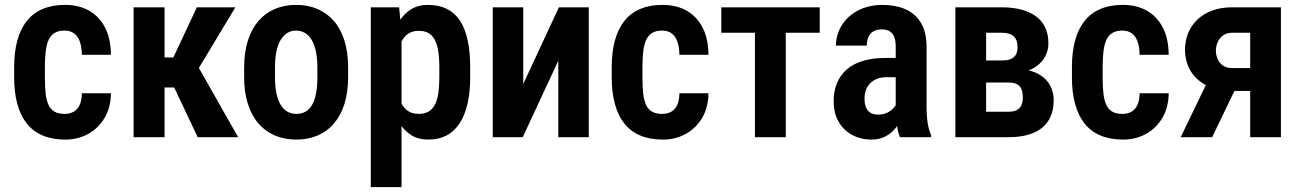

<svg xmlns="http://www.w3.org/2000/svg" viewBox="-20 -558 5294 781"><path d="M243.2 -94.7Q263.7 -94.7 279.3 -103.3Q294.9 -111.8 303.7 -130.4Q312.5 -148.9 313 -178.7H431.2Q430.7 -121.1 405.5 -78.6Q380.4 -36.1 338.6 -13.2Q296.9 9.8 245.1 9.8Q192.4 9.8 153.1 -7.1Q113.8 -23.9 88.4 -56.4Q63 -88.9 50.3 -135.7Q37.6 -182.6 37.6 -242.7V-285.6Q37.6 -345.7 50.3 -392.6Q63 -439.5 88.4 -471.9Q113.8 -504.4 152.8 -521.2Q191.9 -538.1 244.6 -538.1Q300.8 -538.1 342.3 -514.6Q383.8 -491.2 407.2 -446Q430.7 -400.9 431.2 -335H313Q312.5 -367.2 304.7 -388.9Q296.9 -410.6 281.5 -422.1Q266.1 -433.6 242.7 -433.6Q217.3 -433.6 201.4 -423.6Q185.5 -413.6 177.2 -394.5Q168.9 -375.5 165.8 -348.1Q162.6 -320.8 162.6 -285.6V-242.7Q162.6 -206.5 165.5 -179Q168.5 -151.4 176.8 -132.6Q185.1 -113.8 201.2 -104.2Q217.3 -94.7 243.2 -94.7Z M649.4 -528.3V0H523.4V-528.3ZM937.5 -528.3 741.2 -202.1H623.5L606.9 -324.2H685.1L780.8 -528.3ZM784.2 0 677.7 -225.1 782.2 -293.5 948.7 0Z M973.1 -244.6V-283.2Q973.1 -345.2 988.3 -392.8Q1003.4 -440.4 1031.2 -472.7Q1059.1 -504.9 1097.9 -521.5Q1136.7 -538.1 1184.1 -538.1Q1232.4 -538.1 1271.2 -521.5Q1310.1 -504.9 1338.1 -472.7Q1366.2 -440.4 1381.1 -392.8Q1396 -345.2 1396 -283.2V-244.6Q1396 -182.6 1381.1 -135.3Q1366.2 -87.9 1338.1 -55.4Q1310.1 -22.9 1271.2 -6.6Q1232.4 9.8 1185.1 9.8Q1137.7 9.8 1098.9 -6.6Q1060.1 -22.9 1031.7 -55.4Q1003.4 -87.9 988.3 -135.3Q973.1 -182.6 973.1 -244.6ZM1098.6 -283.2V-244.6Q1098.6 -206.1 1104.5 -178Q1110.4 -149.9 1121.8 -131.3Q1133.3 -112.8 1149.2 -103.8Q1165 -94.7 1185.1 -94.7Q1206.5 -94.7 1222.7 -103.8Q1238.8 -112.8 1249.5 -131.3Q1260.3 -149.9 1265.6 -178Q1271 -206.1 1271 -244.6V-283.2Q1271 -320.8 1264.9 -349.1Q1258.8 -377.4 1247.6 -396Q1236.3 -414.6 1220.2 -424.1Q1204.1 -433.6 1184.1 -433.6Q1164.6 -433.6 1148.9 -424.1Q1133.3 -414.6 1121.8 -396Q1110.4 -377.4 1104.5 -349.1Q1098.6 -320.8 1098.6 -283.2Z M1613.3 -426.8V203.1H1488.3V-528.3H1603.5ZM1892.6 -283.7V-245.1Q1892.6 -183.1 1881.6 -135.7Q1870.6 -88.4 1849.1 -55.7Q1827.6 -22.9 1795.9 -6.6Q1764.2 9.8 1721.7 9.8Q1681.6 9.8 1652.8 -8.3Q1624 -26.4 1604 -59.1Q1584 -91.8 1572.3 -135.7Q1560.5 -179.7 1554.7 -231V-290.5Q1560.1 -345.2 1571.5 -390.6Q1583 -436 1603 -469.2Q1623 -502.4 1652.1 -520.3Q1681.2 -538.1 1720.7 -538.1Q1763.7 -538.1 1795.9 -522.7Q1828.1 -507.3 1849.6 -476.1Q1871.1 -444.8 1881.8 -396.7Q1892.6 -348.6 1892.6 -283.7ZM1767.1 -245.1V-283.7Q1767.1 -322.8 1762.5 -351.1Q1757.8 -379.4 1747.8 -397.5Q1737.8 -415.5 1721.9 -424.1Q1706.1 -432.6 1683.6 -432.6Q1662.1 -432.6 1646 -424.1Q1629.9 -415.5 1619.6 -399.9Q1609.4 -384.3 1603.3 -362.5Q1597.2 -340.8 1596.2 -314.5V-206.5Q1598.6 -175.3 1607.7 -149.9Q1616.7 -124.5 1635.3 -109.6Q1653.8 -94.7 1684.6 -94.7Q1707 -94.7 1722.9 -104Q1738.8 -113.3 1748.8 -131.8Q1758.8 -150.4 1762.9 -178.7Q1767.1 -207 1767.1 -245.1Z M2108.4 -216.3 2253.4 -528.3H2375V0H2251V-311L2106.4 0H1984.4V-528.3H2108.4Z M2673.8 -94.7Q2694.3 -94.7 2710 -103.3Q2725.6 -111.8 2734.4 -130.4Q2743.2 -148.9 2743.7 -178.7H2861.8Q2861.3 -121.1 2836.2 -78.6Q2811 -36.1 2769.3 -13.2Q2727.5 9.8 2675.8 9.8Q2623 9.8 2583.7 -7.1Q2544.4 -23.9 2519 -56.4Q2493.7 -88.9 2481 -135.7Q2468.3 -182.6 2468.3 -242.7V-285.6Q2468.3 -345.7 2481 -392.6Q2493.7 -439.5 2519 -471.9Q2544.4 -504.4 2583.5 -521.2Q2622.6 -538.1 2675.3 -538.1Q2731.4 -538.1 2772.9 -514.6Q2814.5 -491.2 2837.9 -446Q2861.3 -400.9 2861.8 -335H2743.7Q2743.2 -367.2 2735.4 -388.9Q2727.5 -410.6 2712.2 -422.1Q2696.8 -433.6 2673.3 -433.6Q2647.9 -433.6 2632.1 -423.6Q2616.2 -413.6 2607.9 -394.5Q2599.6 -375.5 2596.4 -348.1Q2593.3 -320.8 2593.3 -285.6V-242.7Q2593.3 -206.5 2596.2 -179Q2599.1 -151.4 2607.4 -132.6Q2615.7 -113.8 2631.8 -104.2Q2647.9 -94.7 2673.8 -94.7Z M3176.3 -528.3V0H3050.8V-528.3ZM3314.5 -528.3V-424.8H2914.1V-528.3Z M3623.5 -114.3V-368.2Q3623.5 -394 3616.9 -409.2Q3610.4 -424.3 3597.7 -431.4Q3585 -438.5 3566.4 -438.5Q3546.4 -438.5 3532.7 -430.4Q3519 -422.4 3512.5 -407.5Q3505.9 -392.6 3505.9 -372.6H3380.4Q3380.4 -405.8 3393.6 -435.5Q3406.7 -465.3 3431.6 -488.5Q3456.5 -511.7 3491.7 -524.9Q3526.9 -538.1 3570.3 -538.1Q3622.1 -538.1 3662.4 -520.8Q3702.6 -503.4 3725.8 -465.6Q3749 -427.7 3749 -366.7V-125.5Q3749 -85 3753.7 -56.6Q3758.3 -28.3 3767.6 -8.3V0H3640.6Q3632.3 -20.5 3627.9 -52Q3623.5 -83.5 3623.5 -114.3ZM3639.6 -322.3 3640.1 -244.1H3587.4Q3565.4 -244.1 3548.6 -237.8Q3531.7 -231.4 3520 -219.7Q3508.3 -208 3502.4 -191.9Q3496.6 -175.8 3496.6 -156.7Q3496.6 -134.8 3502.9 -120.4Q3509.3 -106 3521.5 -98.9Q3533.7 -91.8 3551.3 -91.8Q3576.2 -91.8 3594.5 -102.5Q3612.8 -113.3 3622.3 -128.2Q3631.8 -143.1 3629.4 -156.2L3657.7 -105.5Q3652.8 -87.4 3642.6 -67.4Q3632.3 -47.4 3616.5 -29.8Q3600.6 -12.2 3577.9 -1.2Q3555.2 9.8 3524.4 9.8Q3481 9.8 3446 -9.3Q3411.1 -28.3 3391.1 -63.2Q3371.1 -98.1 3371.1 -147Q3371.1 -187 3384.3 -219.2Q3397.5 -251.5 3423.1 -274.4Q3448.7 -297.4 3488.3 -309.8Q3527.8 -322.3 3581.1 -322.3Z M4082.5 -222.2H3947.8L3946.8 -312H4056.2Q4078.6 -312 4092.3 -318.1Q4106 -324.2 4112.5 -336.2Q4119.1 -348.1 4119.1 -366.2Q4119.1 -381.3 4115 -392.6Q4110.8 -403.8 4102.8 -410.9Q4094.7 -418 4082.5 -421.4Q4070.3 -424.8 4054.7 -424.8H3991.2V0H3866.2V-528.3H4054.7Q4098.1 -528.3 4133.3 -519.3Q4168.5 -510.3 4193.4 -492.2Q4218.3 -474.1 4231.4 -446.5Q4244.6 -418.9 4244.6 -381.3Q4244.6 -357.4 4235.1 -335.9Q4225.6 -314.5 4207.5 -297.9Q4189.5 -281.2 4162.6 -270.8Q4135.7 -260.3 4101.1 -257.3ZM4082.5 0H3913.1L3961.4 -103.5H4082.5Q4103.5 -103.5 4116.2 -110.4Q4128.9 -117.2 4134.8 -130.4Q4140.6 -143.6 4140.6 -162.1Q4140.6 -180.7 4135.3 -194.3Q4129.9 -208 4117.4 -215.1Q4105 -222.2 4082.5 -222.2H3970.7L3971.7 -312H4098.6L4130.4 -276.4Q4177.2 -272.9 4207.3 -255.1Q4237.3 -237.3 4251.7 -210.2Q4266.1 -183.1 4266.1 -150.9Q4266.1 -113.3 4253.9 -85Q4241.7 -56.6 4218.5 -37.8Q4195.3 -19 4161.1 -9.5Q4127 0 4082.5 0Z M4545.9 -94.7Q4566.4 -94.7 4582 -103.3Q4597.7 -111.8 4606.4 -130.4Q4615.2 -148.9 4615.7 -178.7H4733.9Q4733.4 -121.1 4708.3 -78.6Q4683.1 -36.1 4641.4 -13.2Q4599.6 9.8 4547.9 9.8Q4495.1 9.8 4455.8 -7.1Q4416.5 -23.9 4391.1 -56.4Q4365.7 -88.9 4353 -135.7Q4340.3 -182.6 4340.3 -242.7V-285.6Q4340.3 -345.7 4353 -392.6Q4365.7 -439.5 4391.1 -471.9Q4416.5 -504.4 4455.6 -521.2Q4494.6 -538.1 4547.4 -538.1Q4603.5 -538.1 4645 -514.6Q4686.5 -491.2 4710 -446Q4733.4 -400.9 4733.9 -335H4615.7Q4615.2 -367.2 4607.4 -388.9Q4599.6 -410.6 4584.2 -422.1Q4568.8 -433.6 4545.4 -433.6Q4520 -433.6 4504.2 -423.6Q4488.3 -413.6 4480 -394.5Q4471.7 -375.5 4468.5 -348.1Q4465.3 -320.8 4465.3 -285.6V-242.7Q4465.3 -206.5 4468.3 -179Q4471.2 -151.4 4479.5 -132.6Q4487.8 -113.8 4503.9 -104.2Q4520 -94.7 4545.9 -94.7Z M4909.2 -262.2H5037.1L4910.6 0H4782.7ZM4992.2 -528.3H5190.4V0H5065.4V-424.8H4992.2Q4969.7 -424.8 4954.8 -413.8Q4939.9 -402.8 4932.9 -386Q4925.8 -369.1 4925.8 -351.6Q4925.8 -334.5 4932.9 -318.1Q4939.9 -301.8 4954.6 -291.5Q4969.2 -281.2 4990.7 -281.2H5108.4V-188H4990.7Q4946.3 -188 4911.1 -200.4Q4876 -212.9 4851.1 -235.4Q4826.2 -257.8 4813.2 -288.6Q4800.3 -319.3 4800.3 -355.5Q4800.3 -392.6 4813.5 -424.3Q4826.7 -456.1 4851.6 -479.2Q4876.5 -502.4 4911.9 -515.4Q4947.3 -528.3 4992.2 -528.3Z"/></svg>

Font: Roboto Condensed SemiBold
Style: Regular
Weight: 600
Designer: Christian Robertson
Foundry: Google
Version: Version 3.008; 2023